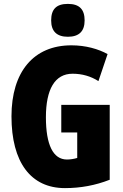

<svg xmlns="http://www.w3.org/2000/svg" viewBox="-20 -957 633 987"><path d="M329 -937C269 -937 243 -909 243 -852C243 -796 272 -768 329 -768C386 -768 415 -796 415 -852C415 -908 389 -937 329 -937ZM295 -418V-276H377V-145C360 -140 342 -137 324 -137C253 -137 216 -213 216 -354C216 -498 262 -578 353 -578C402 -578 447 -565 486 -540L533 -679C486 -705 421 -724 347 -724C153 -724 39 -588 39 -359C39 -123 138 10 314 10C394 10 470 -4 544 -33V-418Z"/></svg>

Font: Noto Sans Gujarati ExtraCondensed Black
Style: Regular
Weight: 900
Width: 2
Designer: Jelle Bosma - Monotype Design Team, Universal Thirst
Foundry: Monotype Imaging Inc.
Version: Version 2.106